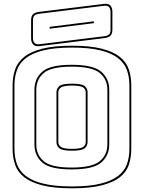

<svg xmlns="http://www.w3.org/2000/svg" viewBox="-20 -992 777 1037"><path d="M689 -530V-189Q689 -142 676 -102.5Q663 -63 627.5 -35Q592 -7 529.5 9Q467 25 369 25Q271 25 208.5 9Q146 -7 110.5 -35Q75 -63 61.5 -102.5Q48 -142 48 -189V-530Q48 -577 61.5 -616.5Q75 -656 110.5 -684.5Q146 -713 208.5 -729Q271 -745 369 -745Q467 -745 529.5 -729Q592 -713 627.5 -684.5Q663 -656 676 -616.5Q689 -577 689 -530ZM679 -189V-530Q679 -576 665.5 -613.5Q652 -651 617.5 -678Q583 -705 522.5 -720Q462 -735 369 -735Q276 -735 215 -720Q154 -705 119.5 -678Q85 -651 71.5 -613.5Q58 -576 58 -530V-189Q58 -143 71.5 -105.5Q85 -68 119.5 -41.5Q154 -15 215 0Q276 15 369 15Q462 15 522.5 0Q583 -15 617.5 -41.5Q652 -68 665.5 -105.5Q679 -143 679 -189ZM570 -212Q570 -152 527 -114.5Q484 -77 367 -77Q250 -77 208 -114.5Q166 -152 166 -212V-507Q166 -567 208 -604.5Q250 -642 367 -642Q484 -642 527 -604.5Q570 -567 570 -507ZM176 -212Q176 -156 216 -121.5Q256 -87 367 -87Q478 -87 519 -121.5Q560 -156 560 -212V-507Q560 -563 519 -597.5Q478 -632 367 -632Q256 -632 216 -597.5Q176 -563 176 -507ZM285 -225V-494Q285 -513 300 -526.5Q315 -540 369 -540Q423 -540 438 -526.5Q453 -513 453 -494V-225Q453 -205 438 -191.5Q423 -178 369 -178Q315 -178 300 -191.5Q285 -205 285 -225ZM295 -494V-225Q295 -207 310.5 -197.5Q326 -188 369 -188Q412 -188 427.5 -197.5Q443 -207 443 -225V-494Q443 -511 427.5 -520.5Q412 -530 369 -530Q327 -530 311 -520.5Q295 -511 295 -494ZM193 -743Q171 -740 159.5 -751.5Q148 -763 148 -786V-882Q148 -905 158.5 -915Q169 -925 193 -928L542 -971Q564 -974 575.5 -962.5Q587 -951 587 -928V-832Q587 -809 576.5 -799Q566 -789 542 -786ZM541 -796Q560 -798 568.5 -805.5Q577 -813 577 -832V-928Q577 -945 568.5 -954Q560 -963 543 -961L194 -918Q175 -916 166.5 -908.5Q158 -901 158 -882V-786Q158 -769 166.5 -760Q175 -751 192 -753ZM248 -847 487 -877V-867L248 -837Z"/></svg>

Font: Bungee Outline
Style: Regular
Weight: 400
Designer: David Jonathan Ross
Foundry: David Jonathan Ross
Version: Version 1.001;PS 1.0;hotconv 1.0.72;makeotf.lib2.5.5900